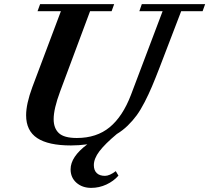

<svg xmlns="http://www.w3.org/2000/svg" viewBox="-20 -683 1002 919"><path d="M319.8 13.2Q211.4 13.2 158.2 -22Q105 -57.1 105 -131.3Q105 -185.5 134.8 -266.1L271.5 -629.4H159.7L171.9 -663.1H526.4L514.2 -629.4H411.1L268.1 -246.1Q236.8 -162.1 236.8 -112.8Q236.8 -69.3 261.7 -45.9Q286.6 -22.5 347.7 -22.5Q442.4 -22.5 504.9 -74Q567.4 -125.5 606.9 -229L758.3 -629.4H647L658.7 -663.1H961.9L949.7 -629.4H847.2L744.1 -360.4Q723.1 -306.2 707.5 -269.3Q691.9 -232.4 672.6 -194.8Q653.3 -157.2 634.3 -131.1Q615.2 -105 591.3 -81.8Q567.4 -58.6 539.1 -41.5Q482.4 5.9 455.8 41Q429.2 76.2 429.2 107.4Q429.2 132.3 443.1 145.5Q457 158.7 482.4 158.7Q504.4 158.7 534.2 136.2L546.9 157.7Q523.9 184.1 489.3 200.2Q454.6 216.3 416.5 216.3Q374 216.3 345.9 191.7Q317.9 167 317.9 127.4Q317.9 67.4 397.9 7.8Q357.4 13.2 319.8 13.2Z"/></svg>

Font: Elstob 10pt
Style: Bold Italic
Weight: 700
Italic angle: -20°
Designer: Peter S. Baker
Version: Version 1.015